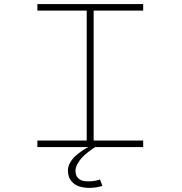

<svg xmlns="http://www.w3.org/2000/svg" viewBox="-20 -720 890 940"><path d="M446.5 0Q442.5 2.5 436 6.5Q429.5 10.5 412.8 23.5Q396 36.5 383.2 49.8Q370.5 63 360 81.2Q349.5 99.5 349.5 116Q349.5 139 362.5 152Q375.5 165 395.2 167Q415 169 434 166.8Q453 164.5 469.5 159L481.5 190Q452.5 199 423.2 199.8Q394 200.5 369 193Q344 185.5 328.2 165.2Q312.5 145 312.5 115Q312.5 95.5 323 76.8Q333.5 58 348.2 44.8Q363 31.5 377.8 21Q392.5 10.5 403 5L413.5 0H163V-32H404.5V-668H163V-700H681V-668H438.5V-32H681V0Z"/></svg>

Font: League Mono Wide Thin
Style: Regular
Weight: 100
Width: 8
Designer: Tyler Finck
Foundry: The League of Moveable Type / Tyler Finck
Version: Version 2.210